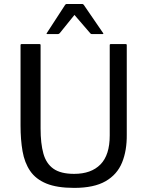

<svg xmlns="http://www.w3.org/2000/svg" viewBox="-20 -920 734 958"><path d="M527.5 -244V-695Q527.5 -700 532.5 -700H607.5Q612.5 -700 612.5 -695V-249Q613.5 -169 589 -109Q564.5 -49 506.8 -15.8Q449 17.5 350 17.5Q264.5 17.5 211.5 -4.2Q158.5 -26 130.5 -67Q102.5 -108 92.5 -165.5Q82.5 -223 82.5 -294V-695Q82.5 -700 87.5 -700H177.5Q182.5 -700 182.5 -695V-279Q182.5 -204 196.5 -153.8Q210.5 -103.5 246.8 -78Q283 -52.5 350 -52.5Q435 -52.5 481.2 -99.5Q527.5 -146.5 527.5 -244ZM351.5 -845.5 278.5 -755Q274.5 -750 269 -750H216.5Q210 -750 213.5 -755L304.5 -895Q308 -900 311.5 -900H391.5Q395 -900 398.5 -895L494.5 -755Q498 -750 491.5 -750H439Q435 -750 433 -751.5Q431 -753 429.5 -755Z"/></svg>

Font: MFEK Sans
Style: Regular
Weight: 400
Designer: Owen Earl
Foundry: indestructible type*
Version: Version 0.001; ttfautohint (v1.8.4.7-5d5b)